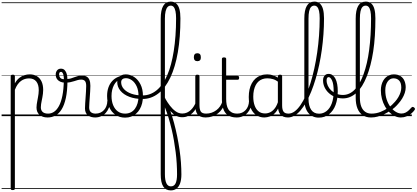

<svg xmlns="http://www.w3.org/2000/svg" viewBox="-20 -1444 5181 2388"><path d="M138 920Q125 920 119 915.5Q113 911 113 901V-496Q113 -506 119.5 -510.5Q126 -515 139 -515Q153 -515 159 -510.5Q165 -506 165 -496V-408Q189 -450 219.5 -474.5Q250 -499 283.5 -509Q317 -519 350 -519Q401 -519 438.5 -496.5Q476 -474 496.5 -431Q517 -388 517 -325Q517 -301 514 -278Q511 -255 507 -233Q503 -211 498.5 -190Q494 -169 491 -148.5Q488 -128 488 -109Q488 -72 510.5 -51.5Q533 -31 578 -31Q587 -31 591.5 -23.5Q596 -16 595.5 -7Q595 2 589 9.5Q583 17 571 17Q508 17 471 -16Q434 -49 434 -107Q434 -126 437 -146.5Q440 -167 444 -188.5Q448 -210 452 -232Q456 -254 459 -276.5Q462 -299 462 -322Q462 -393 431 -431Q400 -469 341 -469Q315 -469 289.5 -461.5Q264 -454 241 -437Q218 -420 199 -393Q180 -366 165 -327V901Q165 911 158.5 915.5Q152 920 138 920ZM0 895H635V905H0ZM0 -20H635V0H0ZM0 -505H635V-500H0ZM0 -1415H635V-1405H0Z M573 17Q560 17 554.5 9.5Q549 2 550.5 -7Q552 -16 559.5 -23.5Q567 -31 579 -31Q618 -31 652 -53.5Q686 -76 713 -125Q740 -174 756 -253.5Q772 -333 774 -447Q774 -453 781 -456Q788 -459 796.5 -458Q805 -457 812 -452.5Q819 -448 819 -438Q818 -312 799 -225Q780 -138 747 -84.5Q714 -31 669.5 -7Q625 17 573 17ZM635 895H660V905H635ZM635 -20H660V0H635ZM635 -505H660V-500H635ZM635 -1415H660V-1405H635Z M1164 17Q1139 17 1116 11Q1093 5 1075 -8.5Q1057 -22 1047 -43.5Q1037 -65 1037 -95Q1037 -123 1039.5 -158Q1042 -193 1044.5 -231.5Q1047 -270 1049.5 -306.5Q1052 -343 1052 -374Q1052 -419 1036.5 -436.5Q1021 -454 990 -454Q967 -454 946 -448Q925 -442 902.5 -434.5Q880 -427 853 -421.5Q826 -416 790 -416Q755 -416 728.5 -428.5Q702 -441 687.5 -463.5Q673 -486 673 -517Q673 -547 690 -568.5Q707 -590 738 -590Q768 -590 786 -570Q804 -550 811 -520.5Q818 -491 818 -462Q840 -462 861.5 -468.5Q883 -475 904.5 -483.5Q926 -492 949.5 -498Q973 -504 999 -504Q1035 -504 1058 -491Q1081 -478 1092.5 -449.5Q1104 -421 1104 -376Q1104 -345 1101.5 -308.5Q1099 -272 1096.5 -235Q1094 -198 1091.5 -165Q1089 -132 1089 -108Q1089 -68 1110 -49.5Q1131 -31 1170 -31Q1181 -31 1186 -23.5Q1191 -16 1190.5 -7Q1190 2 1183.5 9.5Q1177 17 1164 17ZM775 -459Q775 -479 771.5 -500Q768 -521 760 -535.5Q752 -550 739 -550Q726 -550 720.5 -541.5Q715 -533 715 -518Q715 -494 730 -476.5Q745 -459 775 -459ZM660 895H1228V905H660ZM660 -20H1228V0H660ZM660 -505H1228V-500H660ZM660 -1415H1228V-1405H660Z M1163 17Q1152 17 1146.5 9.5Q1141 2 1141.5 -7Q1142 -16 1149 -23.5Q1156 -31 1169 -31Q1202 -31 1228.5 -43Q1255 -55 1274 -76Q1293 -97 1303.5 -125Q1314 -153 1315 -186Q1316 -198 1325 -201.5Q1334 -205 1342.5 -201.5Q1351 -198 1350 -186Q1349 -142 1334.5 -104.5Q1320 -67 1295.5 -40Q1271 -13 1237 2Q1203 17 1163 17ZM1228 895V905ZM1228 -20V0ZM1228 -505V-500ZM1228 -1415V-1405Z M1536 19Q1468 19 1417 -15.5Q1366 -50 1339 -110.5Q1312 -171 1312 -250Q1312 -308 1328 -354.5Q1344 -401 1374.5 -435Q1405 -469 1448 -487Q1491 -505 1545 -505Q1553 -505 1555.5 -498Q1558 -491 1555.5 -483.5Q1553 -476 1544 -476Q1512 -476 1484.5 -465.5Q1457 -455 1435 -435Q1413 -415 1398 -387Q1383 -359 1375 -324.5Q1367 -290 1367 -250Q1367 -185 1387.5 -135.5Q1408 -86 1445.5 -58.5Q1483 -31 1536 -31Q1575 -31 1606 -46.5Q1637 -62 1658.5 -91.5Q1680 -121 1691.5 -161.5Q1703 -202 1703 -250Q1703 -321 1679.5 -371Q1656 -421 1619.5 -446.5Q1583 -472 1544 -472Q1532 -472 1525.5 -479Q1519 -486 1519 -495.5Q1519 -505 1525.5 -512Q1532 -519 1544 -519Q1599 -519 1648 -487Q1697 -455 1727.5 -394.5Q1758 -334 1758 -250Q1758 -202 1748 -161Q1738 -120 1719 -87Q1700 -54 1672.5 -30Q1645 -6 1611 6.5Q1577 19 1536 19ZM1228 895H1829V905H1228ZM1228 -20H1829V0H1228ZM1228 -505H1829V-500H1228ZM1228 -1415H1829V-1405H1228Z M1753 -213Q1660 -213 1589 -240Q1518 -267 1478 -315Q1438 -363 1438 -425Q1438 -455 1451.5 -476Q1465 -497 1489 -508Q1513 -519 1544 -519Q1556 -519 1563 -512Q1570 -505 1570.5 -495.5Q1571 -486 1564.5 -479Q1558 -472 1546 -472Q1520 -472 1503.5 -459.5Q1487 -447 1487 -421Q1487 -374 1521 -336.5Q1555 -299 1615 -278Q1675 -257 1753 -257Q1802 -257 1846 -273.5Q1890 -290 1928.5 -321.5Q1967 -353 2000 -400Q2033 -447 2060 -508.5Q2087 -570 2107 -645.5Q2127 -721 2141 -809.5Q2155 -898 2162.5 -999.5Q2170 -1101 2170 -1215Q2170 -1227 2178.5 -1233.5Q2187 -1240 2197.5 -1240Q2208 -1240 2216 -1233.5Q2224 -1227 2224 -1215Q2224 -1098 2216 -992.5Q2208 -887 2192 -794.5Q2176 -702 2152.5 -623Q2129 -544 2098.5 -479.5Q2068 -415 2031 -365.5Q1994 -316 1950 -282Q1906 -248 1857 -230.5Q1808 -213 1753 -213ZM1829 895H1839V905H1829ZM1829 -20H1839V0H1829ZM1829 -505H1839V-500H1829ZM1829 -1415H1839V-1405H1829Z M2105 924Q2073 924 2049.5 912Q2026 900 2010 875Q1994 850 1986.5 812Q1979 774 1979 721V-1212Q1979 -1318 2010 -1371Q2041 -1424 2104 -1424Q2144 -1424 2171 -1401Q2198 -1378 2211 -1332Q2224 -1286 2224 -1216Q2224 -1203 2216 -1197Q2208 -1191 2197 -1191Q2186 -1191 2178 -1197Q2170 -1203 2170 -1216Q2170 -1269 2162.5 -1304.5Q2155 -1340 2140.5 -1357Q2126 -1374 2104 -1374Q2080 -1374 2064 -1356.5Q2048 -1339 2039.5 -1303.5Q2031 -1268 2031 -1212V-230Q2065 -158 2093.5 -78.5Q2122 1 2144.5 84.5Q2167 168 2184 252.5Q2201 337 2213 419Q2225 501 2230.5 578.5Q2236 656 2236 725Q2236 789 2221 833.5Q2206 878 2176.5 901Q2147 924 2105 924ZM2105 874Q2126 874 2141 864Q2156 854 2164.5 835Q2173 816 2177.5 788.5Q2182 761 2182 725Q2182 660 2178 590.5Q2174 521 2165 449Q2156 377 2143.5 304.5Q2131 232 2114 160.5Q2097 89 2076.5 21Q2056 -47 2031 -109V721Q2031 797 2049.5 835.5Q2068 874 2105 874ZM1839 895H2277V905H1839ZM1839 -20H2277V0H1839ZM1839 -505H2277V-500H1839ZM1839 -1415H2277V-1405H1839Z M2245 14Q2203 14 2168.5 -5Q2134 -24 2106 -55.5Q2078 -87 2055 -124Q2032 -161 2013 -196Q2008 -205 2012 -212.5Q2016 -220 2024 -222Q2032 -224 2037 -215Q2062 -171 2094 -129Q2126 -87 2164.5 -59.5Q2203 -32 2247 -32Q2279 -32 2306 -44Q2333 -56 2354 -76.5Q2375 -97 2390.5 -121.5Q2406 -146 2415 -171Q2417 -178 2422.5 -179Q2428 -180 2433.5 -176Q2439 -172 2441.5 -163.5Q2444 -155 2440 -143Q2431 -117 2414.5 -89.5Q2398 -62 2374 -38.5Q2350 -15 2318 -0.5Q2286 14 2245 14ZM2277 895V905ZM2277 -20V0ZM2277 -505V-500ZM2277 -1415V-1405Z M2539 17Q2501 17 2475.5 6.5Q2450 -4 2435.5 -24Q2421 -44 2415 -72.5Q2409 -101 2409 -137V-496Q2409 -506 2415 -510.5Q2421 -515 2434 -515Q2448 -515 2454.5 -510.5Q2461 -506 2461 -496V-137Q2461 -82 2477.5 -56.5Q2494 -31 2545 -31Q2554 -31 2558.5 -23.5Q2563 -16 2562.5 -7Q2562 2 2556.5 9.5Q2551 17 2539 17ZM2435 -683Q2413 -683 2402 -695.5Q2391 -708 2391 -732Q2391 -757 2402 -769.5Q2413 -782 2435 -782Q2456 -782 2467 -769.5Q2478 -757 2478 -732Q2479 -707 2467.5 -695Q2456 -683 2435 -683ZM2277 895H2602V905H2277ZM2277 -20H2602V0H2277ZM2277 -505H2602V-500H2277ZM2277 -1415H2602V-1405H2277Z M2537 17Q2526 17 2520.5 9.5Q2515 2 2515.5 -7Q2516 -16 2523 -23.5Q2530 -31 2543 -31Q2580 -31 2612.5 -42.5Q2645 -54 2671.5 -74Q2698 -94 2717 -121.5Q2736 -149 2746 -182Q2749 -193 2758.5 -192Q2768 -191 2774.5 -184Q2781 -177 2778 -167Q2766 -125 2744 -91.5Q2722 -58 2690.5 -33.5Q2659 -9 2620 4Q2581 17 2537 17ZM2602 895V905ZM2602 -20V0ZM2602 -505V-500ZM2602 -1415V-1405Z M2926 17Q2875 17 2839.5 2Q2804 -13 2782.5 -41.5Q2761 -70 2750.5 -110Q2740 -150 2740 -201V-711Q2740 -721 2746.5 -725.5Q2753 -730 2766 -730Q2780 -730 2786.5 -725.5Q2793 -721 2793 -711V-500H2934Q2945 -500 2949.5 -494.5Q2954 -489 2954 -476Q2954 -464 2949.5 -458Q2945 -452 2934 -452H2793V-213Q2793 -175 2799 -142Q2805 -109 2820.5 -84.5Q2836 -60 2863 -45.5Q2890 -31 2933 -31Q2943 -31 2948 -23.5Q2953 -16 2952.5 -7Q2952 2 2945.5 9.5Q2939 17 2926 17ZM2602 895H2990V905H2602ZM2602 -20H2990V0H2602ZM2602 -505H2990V-500H2602ZM2602 -1415H2990V-1405H2602Z M2925 17Q2914 17 2908.5 9.5Q2903 2 2903.5 -7Q2904 -16 2911 -23.5Q2918 -31 2931 -31Q2964 -31 2990.5 -43Q3017 -55 3036 -76Q3055 -97 3065.5 -125Q3076 -153 3077 -186Q3078 -198 3087 -201.5Q3096 -205 3104.5 -201.5Q3113 -198 3112 -186Q3111 -142 3096.5 -104.5Q3082 -67 3057.5 -40Q3033 -13 2999 2Q2965 17 2925 17ZM2990 895V905ZM2990 -20V0ZM2990 -505V-500ZM2990 -1415V-1405Z M3267 17Q3212 17 3168 -12Q3124 -41 3099 -98Q3074 -155 3074 -238Q3074 -288 3083.5 -331Q3093 -374 3112 -408.5Q3131 -443 3158.5 -467.5Q3186 -492 3222.5 -505.5Q3259 -519 3304 -519Q3342 -519 3378.5 -506.5Q3415 -494 3451 -470V-419Q3411 -449 3376 -459.5Q3341 -470 3305 -470Q3273 -470 3245.5 -460.5Q3218 -451 3196.5 -432Q3175 -413 3160.5 -385.5Q3146 -358 3138 -322Q3130 -286 3130 -242Q3130 -180 3146.5 -133Q3163 -86 3195.5 -59.5Q3228 -33 3277 -33Q3311 -33 3343 -49Q3375 -65 3401.5 -101.5Q3428 -138 3445 -202L3463 -159Q3442 -85 3408.5 -47Q3375 -9 3337.5 4Q3300 17 3267 17ZM3563 17Q3529 17 3505 7Q3481 -3 3466 -22Q3451 -41 3443.5 -69Q3436 -97 3436 -132V-495Q3436 -506 3443 -510.5Q3450 -515 3464 -515Q3477 -515 3483 -510.5Q3489 -506 3489 -496V-133Q3489 -81 3506 -56Q3523 -31 3569 -31Q3576 -31 3580 -23.5Q3584 -16 3583.5 -7Q3583 2 3578.5 9.5Q3574 17 3563 17ZM2990 895H3625V905H2990ZM2990 -20H3625V0H2990ZM2990 -505H3625V-500H2990ZM2990 -1415H3625V-1405H2990Z M3561 17Q3549 17 3544 9.5Q3539 2 3540.5 -7Q3542 -16 3548.5 -23.5Q3555 -31 3567 -31Q3607 -31 3644.5 -58.5Q3682 -86 3717 -136.5Q3752 -187 3783.5 -256.5Q3815 -326 3841.5 -410.5Q3868 -495 3889 -591Q3910 -687 3925 -790.5Q3940 -894 3948 -1001.5Q3956 -1109 3956 -1215Q3956 -1228 3964 -1234.5Q3972 -1241 3983 -1241Q3994 -1241 4002 -1234.5Q4010 -1228 4010 -1215Q4010 -1118 4003 -1019Q3996 -920 3982.5 -823.5Q3969 -727 3949.5 -635.5Q3930 -544 3905 -460.5Q3880 -377 3850.5 -304Q3821 -231 3787.5 -172Q3754 -113 3717.5 -70.5Q3681 -28 3641.5 -5.5Q3602 17 3561 17ZM3625 895V905ZM3625 -20V0ZM3625 -505V-500ZM3625 -1415V-1405Z M3944 19Q3905 19 3872.5 4.5Q3840 -10 3815.5 -39Q3791 -68 3778 -111.5Q3765 -155 3765 -212V-1212Q3765 -1318 3796 -1371Q3827 -1424 3891 -1424Q3930 -1424 3957 -1401Q3984 -1378 3997 -1331.5Q4010 -1285 4010 -1216Q4010 -1203 4002 -1197Q3994 -1191 3983 -1191Q3972 -1191 3964 -1197Q3956 -1203 3956 -1216Q3956 -1270 3948.5 -1305Q3941 -1340 3926 -1357Q3911 -1374 3889 -1374Q3865 -1374 3849 -1357Q3833 -1340 3825 -1304Q3817 -1268 3817 -1212V-217Q3817 -171 3825.5 -136.5Q3834 -102 3850.5 -78Q3867 -54 3891.5 -42Q3916 -30 3949 -30Q3975 -30 3998.5 -38.5Q4022 -47 4042.5 -63.5Q4063 -80 4079 -103.5Q4095 -127 4106.5 -158Q4118 -189 4124 -227Q4130 -265 4130 -309Q4130 -398 4110.5 -441.5Q4091 -485 4067 -485Q4056 -485 4051.5 -495Q4047 -505 4051 -515Q4055 -525 4067 -525Q4095 -525 4116.5 -509Q4138 -493 4152.5 -464Q4167 -435 4174 -395.5Q4181 -356 4181 -309Q4181 -261 4174 -218Q4167 -175 4153.5 -138.5Q4140 -102 4119.5 -73Q4099 -44 4073 -23.5Q4047 -3 4015 8Q3983 19 3944 19ZM3625 895H4264V905H3625ZM3625 -20H4264V0H3625ZM3625 -505H4264V-500H3625ZM3625 -1415H4264V-1405H3625Z M4245 -220Q4193 -220 4148 -238Q4103 -256 4069 -287.5Q4035 -319 4016.5 -359Q3998 -399 3998 -444Q3998 -481 4016.5 -503Q4035 -525 4067 -525Q4080 -525 4084 -515Q4088 -505 4084 -495Q4080 -485 4067 -485Q4057 -485 4049.5 -475.5Q4042 -466 4042 -445Q4042 -411 4057 -378Q4072 -345 4099.5 -319Q4127 -293 4164 -278Q4201 -263 4245 -263Q4286 -263 4323.5 -280Q4361 -297 4393 -330.5Q4425 -364 4452.5 -412.5Q4480 -461 4502.5 -523Q4525 -585 4542.5 -660.5Q4560 -736 4571.5 -823.5Q4583 -911 4589 -1009Q4595 -1107 4595 -1215Q4595 -1227 4603 -1233.5Q4611 -1240 4622 -1240Q4633 -1240 4641 -1233.5Q4649 -1227 4649 -1215Q4649 -1103 4642.5 -1000Q4636 -897 4622 -806Q4608 -715 4587.5 -636Q4567 -557 4541 -492Q4515 -427 4483.5 -376Q4452 -325 4414.5 -290.5Q4377 -256 4334.5 -238Q4292 -220 4245 -220ZM4264 895V905ZM4264 -20V0ZM4264 -505V-500ZM4264 -1415V-1405Z M4594 17Q4533 17 4490.5 -11.5Q4448 -40 4426 -95Q4404 -150 4404 -229V-1212Q4404 -1318 4435 -1371Q4466 -1424 4530 -1424Q4570 -1424 4597 -1401Q4624 -1378 4636.5 -1331.5Q4649 -1285 4649 -1216Q4649 -1203 4641 -1197Q4633 -1191 4622 -1191Q4611 -1191 4603 -1197Q4595 -1203 4595 -1216Q4595 -1270 4587.5 -1305Q4580 -1340 4565.5 -1357Q4551 -1374 4528 -1374Q4504 -1374 4488 -1357Q4472 -1340 4464 -1304Q4456 -1268 4456 -1212V-229Q4456 -165 4472.5 -121Q4489 -77 4521.5 -54Q4554 -31 4600 -31Q4611 -31 4616.5 -23.5Q4622 -16 4621.5 -7Q4621 2 4614 9.5Q4607 17 4594 17ZM4264 895H4658V905H4264ZM4264 -20H4658V0H4264ZM4264 -505H4658V-500H4264ZM4264 -1415H4658V-1405H4264Z M4596 17Q4583 17 4577.5 9.5Q4572 2 4573.5 -7Q4575 -16 4582.5 -23.5Q4590 -31 4602 -31Q4658 -31 4712 -52Q4766 -73 4810 -105Q4818 -110 4824.5 -107Q4831 -104 4835.5 -96.5Q4840 -89 4840 -80.5Q4840 -72 4833 -67Q4799 -43 4759 -24Q4719 -5 4677.5 6Q4636 17 4596 17ZM4658 895V905ZM4658 -20V0ZM4658 -505V-500ZM4658 -1415V-1405Z M4810 -103Q4834 -120 4855 -139.5Q4876 -159 4894 -180Q4918 -207 4935 -236.5Q4952 -266 4961.5 -296Q4971 -326 4971 -354Q4971 -413 4945 -441.5Q4919 -470 4873 -470Q4852 -470 4833.5 -459.5Q4815 -449 4801 -429Q4787 -409 4779.5 -382Q4772 -355 4772 -322Q4772 -256 4790.5 -202.5Q4809 -149 4839 -111Q4869 -73 4904 -52.5Q4939 -32 4972 -32Q5002 -32 5025 -44Q5048 -56 5066 -73.5Q5084 -91 5097 -106Q5105 -115 5113 -114.5Q5121 -114 5130 -107Q5138 -101 5140.5 -93.5Q5143 -86 5137 -77Q5121 -53 5095 -31.5Q5069 -10 5036 3.5Q5003 17 4965 17Q4927 17 4890.5 0Q4854 -17 4822.5 -48Q4791 -79 4767.5 -121.5Q4744 -164 4730.5 -214.5Q4717 -265 4717 -321Q4717 -355 4724.5 -385.5Q4732 -416 4746 -440.5Q4760 -465 4780 -482.5Q4800 -500 4824.5 -509.5Q4849 -519 4877 -519Q4930 -519 4963 -496.5Q4996 -474 5011 -437Q5026 -400 5026 -358Q5026 -324 5014.5 -288.5Q5003 -253 4982 -218.5Q4961 -184 4932 -152Q4912 -128 4887 -106Q4862 -84 4835 -65ZM4658 895H5102V905H4658ZM4658 -20H5102V0H4658ZM4658 -505H5102V-500H4658ZM4658 -1415H5102V-1405H4658Z"/></svg>

Font: Playwrite BE WAL Guides
Style: Regular
Weight: 400
Designer: Veronika Burian, José Scaglione
Foundry: TypeTogether
Version: Version 1.003